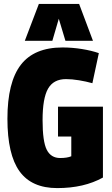

<svg xmlns="http://www.w3.org/2000/svg" viewBox="-20 -953 575 983"><path d="M18 -345Q18 -532 86.5 -621Q155 -710 300 -710Q350 -710 399.5 -702Q449 -694 486 -681L453 -527Q421 -536 384.5 -542Q348 -548 318 -548Q254 -548 226 -499Q198 -450 198 -338Q198 -228 219.5 -186Q241 -144 288 -144Q324 -144 345 -153V-254H277V-407H507V-44Q410 10 273 10Q142 10 80 -76Q18 -162 18 -345ZM107 -744 179 -933H385L456 -744H315L281 -857L248 -744Z"/></svg>

Font: Georama SemiCondensed ExtraBold
Style: Regular
Weight: 800
Width: 4
Designer: Jean-Baptiste Levee
Foundry: Production Type
Version: Version 1.000